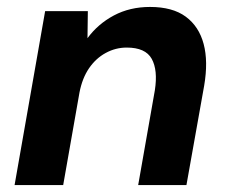

<svg xmlns="http://www.w3.org/2000/svg" viewBox="-20 -533 661 553"><path d="M22 0 110 -501H233L232 -423Q262 -464 308 -488.5Q354 -513 412 -513Q477 -513 515 -485Q553 -457 566.5 -406.5Q580 -356 568 -286L517 0H378L426 -273Q435 -331 417 -363.5Q399 -396 345 -396Q313 -396 284.5 -380.5Q256 -365 236.5 -336.5Q217 -308 209 -267L162 0Z"/></svg>

Font: DM Sans 17pt ExtraBold
Style: Italic
Weight: 800
Italic angle: -10°
Version: Version 4.004;gftools[0.9.30]